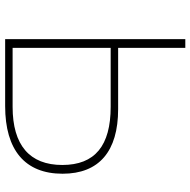

<svg xmlns="http://www.w3.org/2000/svg" viewBox="-17 -723 740 746"><g transform="rotate(90 353.0 -350.0)"><path d="M166 -439V-700H132V0H392C563 0 655 -77 655 -223C655 -365 568 -439 404 -439ZM166 -29V-410H395C546 -410 621 -349 621 -222C621 -95 544 -29 395 -29Z"/></g></svg>

Font: Talent ExtraLight
Style: Regular
Weight: 200
Designer: Mike Powis
Version: Version 1.001;hotconv 1.0.109;makeotfexe 2.5.65596